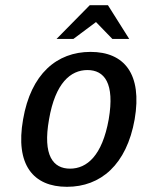

<svg xmlns="http://www.w3.org/2000/svg" viewBox="-20 -710 570 740"><path d="M499 -250C529 -425 459 -510 329 -510C199 -510 99 -425 69 -250C38 -75 108 10 238 10C368 10 468 -75 499 -250ZM399 -250C374 -110 315 -60 250 -60C185 -60 144 -110 169 -250C193 -390 252 -440 317 -440C382 -440 423 -390 399 -250ZM326 -690 198 -560H263L350 -625L413 -560H478L396 -690Z"/></svg>

Font: Scada
Style: Italic
Weight: 400
Designer: Jovanny Lemonad
Foundry: Jovanny Lemonad
Version: Version 3.005